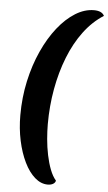

<svg xmlns="http://www.w3.org/2000/svg" viewBox="-66 -859 630 1119"><g transform="rotate(5 249.0 -300.0)"><path d="M257 218Q217 218 181.5 187Q146 156 119.5 101.5Q93 47 78 -23Q63 -93 63 -171Q63 -275 84 -371Q105 -467 142 -548.5Q179 -630 227 -690.5Q275 -751 329 -784.5Q383 -818 438 -818Q484 -818 498 -790Q433 -749 382.5 -681.5Q332 -614 297.5 -526.5Q263 -439 245 -339Q227 -239 227 -133Q227 -93 231 -46Q235 1 244.5 47Q254 93 268.5 130.5Q283 168 303 191Q301 203 288.5 210.5Q276 218 257 218Z"/></g></svg>

Font: Sansita Swashed Light
Style: Bold
Weight: 700
Version: Version 1.003